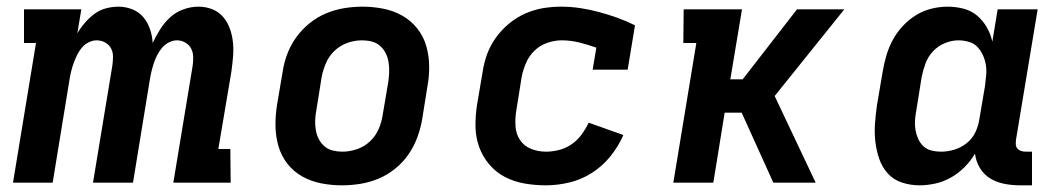

<svg xmlns="http://www.w3.org/2000/svg" viewBox="-20 -548 3190 576"><path d="M19 0 88 -419H52V-520H224L212 -448Q222 -465 235 -480Q248 -495 263.5 -506.5Q279 -518 298 -523Q317 -528 335 -528Q357 -528 377 -520Q397 -512 410 -496.5Q423 -481 430 -460.5Q437 -440 438 -419Q448 -440 460.5 -460Q473 -480 490.5 -496Q508 -512 530.5 -520Q553 -528 575 -528Q598 -528 617.5 -520Q637 -512 650 -496.5Q663 -481 670 -461Q677 -441 679 -419.5Q681 -398 679 -376Q677 -354 674 -332L635 -101H671L672 0H500L558 -351Q560 -365 559.5 -378.5Q559 -392 553 -403Q547 -414 535.5 -420.5Q524 -427 511 -427Q499 -427 487 -421Q475 -415 466.5 -405Q458 -395 452 -383.5Q446 -372 442 -360Q438 -348 435 -336Q432 -324 430 -312L379 0H259L317 -351Q319 -365 319 -378.5Q319 -392 313 -403Q307 -414 295.5 -420.5Q284 -427 270 -427Q258 -427 246 -421Q234 -415 225.5 -405Q217 -395 211.5 -383.5Q206 -372 201.5 -360Q197 -348 194 -336Q191 -324 189 -312L138 0Z M1006 8Q974 8 943.5 2Q913 -4 887 -18.5Q861 -33 842.5 -56.5Q824 -80 815.5 -109Q807 -138 806.5 -169.5Q806 -201 811 -233L828 -333Q832 -360 842 -386.5Q852 -413 869 -436.5Q886 -460 909 -478.5Q932 -497 958.5 -508Q985 -519 1012.5 -523.5Q1040 -528 1067 -528Q1099 -528 1129.5 -522Q1160 -516 1186 -501.5Q1212 -487 1231 -463.5Q1250 -440 1258.5 -411Q1267 -382 1267.5 -350.5Q1268 -319 1262 -287L1246 -187Q1241 -160 1231 -133.5Q1221 -107 1204.5 -83.5Q1188 -60 1165 -41.5Q1142 -23 1115.5 -12Q1089 -1 1061 3.5Q1033 8 1006 8ZM1007 -93Q1029 -93 1051 -100.5Q1073 -108 1090 -124Q1107 -140 1116 -161Q1125 -182 1128 -203L1145 -303Q1147 -318 1147.5 -333Q1148 -348 1145.5 -362.5Q1143 -377 1136.5 -389.5Q1130 -402 1119.5 -411Q1109 -420 1095 -423.5Q1081 -427 1066 -427Q1044 -427 1022.5 -419.5Q1001 -412 984 -396Q967 -380 958 -359Q949 -338 945 -317L929 -217Q926 -202 925.5 -187Q925 -172 927.5 -157.5Q930 -143 936.5 -130.5Q943 -118 953.5 -109Q964 -100 978 -96.5Q992 -93 1007 -93Z M1618 8Q1585 8 1553.5 2.5Q1522 -3 1495 -17Q1468 -31 1448 -54.5Q1428 -78 1417.5 -107Q1407 -136 1406.5 -168Q1406 -200 1411 -233L1428 -333Q1432 -360 1441.5 -386Q1451 -412 1468 -435.5Q1485 -459 1507.5 -477.5Q1530 -496 1556 -507.5Q1582 -519 1609 -523.5Q1636 -528 1663 -528Q1693 -528 1722 -523.5Q1751 -519 1778.5 -511.5Q1806 -504 1832.5 -494.5Q1859 -485 1885 -472L1863 -339H1758L1769 -405Q1744 -414 1718 -420.5Q1692 -427 1665 -427Q1644 -427 1622 -419.5Q1600 -412 1583.5 -396Q1567 -380 1558 -359Q1549 -338 1545 -317L1529 -217Q1525 -193 1526.5 -169.5Q1528 -146 1540 -128Q1552 -110 1573 -101.5Q1594 -93 1618 -93Q1637 -93 1657 -98Q1677 -103 1694.5 -115Q1712 -127 1724.5 -144Q1737 -161 1746 -180L1850 -143Q1836 -110 1812 -80Q1788 -50 1756 -29.5Q1724 -9 1688 -0.5Q1652 8 1618 8Z M2000 0 2069 -419H2030L2031 -520H2206L2171 -310H2208L2371 -520H2513L2304 -260L2427 0H2300L2205 -210H2154L2120 0Z M2739 8Q2711 8 2685.5 -0.5Q2660 -9 2643 -28Q2626 -47 2617.5 -72Q2609 -97 2606 -123.5Q2603 -150 2605 -177.5Q2607 -205 2611 -233L2628 -333Q2632 -357 2639 -381Q2646 -405 2658 -427.5Q2670 -450 2688 -469.5Q2706 -489 2728 -502.5Q2750 -516 2774.5 -522Q2799 -528 2823 -528Q2847 -528 2870.5 -522Q2894 -516 2911.5 -501Q2929 -486 2940.5 -466Q2952 -446 2957 -423L2973 -520H3093L3028 -129Q3027 -121 3027.5 -114Q3028 -107 3032.5 -102Q3037 -97 3043.5 -95Q3050 -93 3058 -93H3076V8H3041Q3016 8 2993 3.5Q2970 -1 2951 -12.5Q2932 -24 2920 -43.5Q2908 -63 2905 -87Q2892 -65 2873.5 -46.5Q2855 -28 2833 -15.5Q2811 -3 2786.5 2.5Q2762 8 2739 8ZM2803 -93Q2823 -93 2843 -99Q2863 -105 2880 -118.5Q2897 -132 2906 -151Q2915 -170 2918 -190L2935 -290Q2937 -306 2938.5 -322Q2940 -338 2937.5 -353.5Q2935 -369 2928.5 -383Q2922 -397 2912 -407.5Q2902 -418 2886.5 -422.5Q2871 -427 2855 -427Q2835 -427 2814.5 -418.5Q2794 -410 2779 -394Q2764 -378 2756.5 -357.5Q2749 -337 2745 -317L2729 -217Q2726 -202 2725 -187Q2724 -172 2726.5 -158Q2729 -144 2734.5 -131.5Q2740 -119 2750 -109.5Q2760 -100 2774 -96.5Q2788 -93 2803 -93Z"/></svg>

Font: Iosevka Etoile
Style: Bold Italic
Weight: 700
Italic angle: -9°
Designer: Belleve Invis
Foundry: Belleve Invis
Version: Version 28.1.0; ttfautohint (v1.8.4)